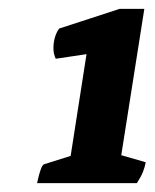

<svg xmlns="http://www.w3.org/2000/svg" viewBox="-20 -763 349 433"><path d="M63.6 -350Q67.9 -370.3 71.9 -381Q75.8 -391.7 79.8 -392.7L153.1 -415.7L136.4 -392.6L184.2 -699.1L190.8 -643.2L105.7 -630.5Q103.4 -635.3 101.9 -641.4Q100.5 -647.5 100.5 -654.6Q100.5 -666.7 103.8 -678.5Q107.2 -690.2 113.5 -698.6L249.8 -743H305.5L250.7 -395.5L235.7 -418.1L308.7 -397.1Q306.7 -386.3 302.5 -375.6Q298.4 -364.9 288.6 -350Z"/></svg>

Font: Petrona
Style: Italic
Weight: 400
Italic angle: -9°
Designer: Ringo R. Seeber
Foundry: Ringo R. Seeber
Version: Version 2.001; ttfautohint (v1.8.3)